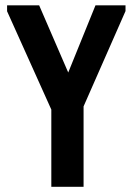

<svg xmlns="http://www.w3.org/2000/svg" viewBox="-20 -477 509 737"><path d="M177 240H300.8V-127.3H177ZM203.7 3H269.3L461.8 -434.5V-456.5H346.5L216 -134.8H269.5L130.3 -456.5H7.2V-433.8Z"/></svg>

Font: Tilda Sans VF
Style: Regular
Weight: 400
Designer: ParaType Ltd
Foundry: ParaType Ltd
Version: Version 1.010